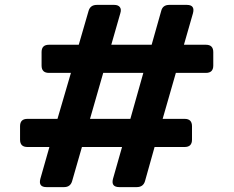

<svg xmlns="http://www.w3.org/2000/svg" viewBox="-20 -765 955 785"><path d="M170 0Q136 0 145 -34L182 -164H92Q62 -164 62 -194V-249Q62 -279 92 -279H215L270 -467H180Q150 -467 150 -497V-552Q150 -582 180 -582H302L342 -720Q349 -745 376 -745H447Q463 -745 470 -736Q477 -727 472 -711L435 -582H600L639 -720Q645 -745 672 -745H744Q778 -745 769 -711L732 -582H822Q852 -582 852 -552V-497Q852 -467 822 -467H699L645 -279H735Q765 -279 765 -249V-194Q765 -164 735 -164H612L573 -25Q566 0 539 0H468Q433 0 442 -34L479 -164H315L275 -25Q268 0 242 0ZM348 -279H513L566 -467H402Z"/></svg>

Font: Pitagon Sans Text
Style: Bold
Weight: 700
Designer: Travis Tran
Foundry: Pitagon
Version: Version 1.001; ttfautohint (v1.8.4.7-5d5b);gftools[0.9.26]